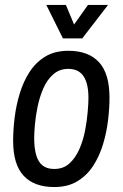

<svg xmlns="http://www.w3.org/2000/svg" viewBox="-20 -743 496 775"><path d="M199 12Q118 12 75.5 -33.5Q33 -79 33 -175Q33 -218 39 -267.5Q45 -317 59.5 -365Q74 -413 99 -452Q124 -491 162.5 -514.5Q201 -538 256 -538Q337 -538 379.5 -492Q422 -446 422 -349Q422 -306 416 -256.5Q410 -207 395.5 -159.5Q381 -112 356 -73.5Q331 -35 292.5 -11.5Q254 12 199 12ZM199 -61Q236 -61 260.5 -83.5Q285 -106 300.5 -141.5Q316 -177 323.5 -216.5Q331 -256 334 -291.5Q337 -327 337 -348Q337 -406 317 -435.5Q297 -465 256 -465Q220 -465 195 -443Q170 -421 155 -386.5Q140 -352 132 -313.5Q124 -275 121 -241Q118 -207 118 -186Q118 -123 137 -92Q156 -61 199 -61ZM234 -588 167 -723H246L279 -644L335 -723H416L312 -588Z"/></svg>

Font: Archivo Narrow
Style: Italic
Weight: 400
Italic angle: -8°
Designer: Hector Gatti
Foundry: Omnibus-Type
Version: Version 3.002